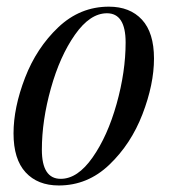

<svg xmlns="http://www.w3.org/2000/svg" viewBox="-20 -548 528 582"><path d="M304.2 -507.8Q252.9 -507.8 207.3 -442.9Q161.6 -377.9 134.3 -280.3Q106.9 -182.6 106.9 -94.2Q106.9 -5.9 164.1 -5.9Q215.3 -5.9 260.7 -70.8Q306.2 -135.7 333.5 -233.2Q360.8 -330.6 360.8 -419.2Q360.8 -507.8 304.2 -507.8ZM310.1 -527.8Q374 -527.8 410.4 -488.3Q446.8 -448.7 446.8 -370.6Q446.8 -292.5 411.9 -201.9Q377 -111.3 311.3 -48.6Q245.6 14.2 158.2 14.2Q94.2 14.2 57.6 -25.6Q21 -65.4 21 -143.6Q21 -221.7 55.9 -312.3Q90.8 -402.8 156.7 -465.3Q222.7 -527.8 310.1 -527.8Z"/></svg>

Font: PlayfairDisplay-Italic
Style: Italic
Weight: 400
Italic angle: -14°
Designer: Claus Eggers Sørensen
Foundry: Claus Eggers Sørensen
Version: Version 1.002;PS 001.002;hotconv 1.0.70;makeotf.lib2.5.58329